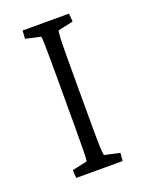

<svg xmlns="http://www.w3.org/2000/svg" viewBox="-97 -511 426 563"><g transform="rotate(-20 115.5 -230.0)"><path d="M43.5 0 42 -24.9 88.9 -35.2Q90.3 -41 90.8 -67.4Q91.3 -93.8 91.3 -147.9V-311Q91.3 -365.7 90.8 -392.6Q90.3 -419.4 88.9 -424.3L42 -434.6L43.5 -460H188.5L190.4 -434.6L143.1 -424.3Q141.1 -420.4 140.1 -397Q139.2 -373.5 139.2 -311V-147.9Q139.2 -85.9 140.1 -62.5Q141.1 -39.1 143.1 -35.2L190.4 -24.9L188.5 0Z"/></g></svg>

Font: Lateef ExtraLight
Style: Regular
Weight: 200
Designer: SIL International
Foundry: SIL International
Version: Version 4.200